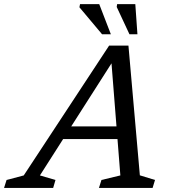

<svg xmlns="http://www.w3.org/2000/svg" viewBox="-84 -930 846 950"><path d="M200 -242 220 -304.5H552.5L532 -242ZM608 -62.5 683 -39.5 671 0H405.5L418 -39.5L511.5 -62L465.5 -644.5H485.5L113.5 -62L190.5 -39.5L179 0H-64L-51.5 -39.5L33.5 -62L456 -704.5H551.5ZM464.5 -760.5H421L309 -894L312 -909.5H407ZM596 -760.5H556.5L493.5 -895.5L495.5 -909.5H585.5Z"/></svg>

Font: Newsreader 10pt
Style: Italic
Weight: 400
Italic angle: -17°
Version: Version 1.003